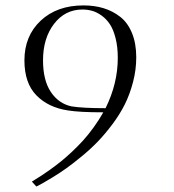

<svg xmlns="http://www.w3.org/2000/svg" viewBox="-20 -682 641 706"><path d="M97.2 -14.2Q97.7 -14.6 109.6 -22Q121.6 -29.3 133.3 -36.9Q145 -44.4 164.8 -58.6Q184.6 -72.8 202.9 -87.4Q221.2 -102.1 243.4 -122.8Q265.6 -143.6 285.2 -165Q304.7 -186.5 324.5 -213.9Q344.2 -241.2 359.9 -269Q272.9 -269 230 -275.9Q157.7 -286.6 113.8 -331.5Q69.8 -376.5 69.8 -460Q69.8 -549.8 129.6 -606Q189.5 -662.1 287.1 -662.1Q327.1 -662.1 360.8 -651.9Q394.5 -641.6 422.1 -620.1Q449.7 -598.6 465.3 -560.5Q481 -522.5 481 -471.2Q481 -425.3 469.2 -380.4Q457.5 -335.4 439 -298.3Q420.4 -261.2 393.3 -225.1Q366.2 -189 339.8 -161.6Q313.5 -134.3 281.2 -107.7Q249 -81.1 225.1 -64Q201.2 -46.9 174.1 -30.3Q147 -13.7 136 -7.8Q125 -2 113.8 3.9ZM242.2 -291Q282.7 -284.2 368.2 -284.2Q413.1 -375 413.1 -469.2Q413.1 -509.8 405 -541.5Q397 -573.2 384.3 -592.5Q371.6 -611.8 354 -624.5Q336.4 -637.2 319.1 -642.1Q301.8 -647 283.2 -647Q219.2 -647 178.7 -594.2Q138.2 -541.5 138.2 -460Q138.2 -387.2 166.7 -344.2Q195.3 -301.3 242.2 -291Z"/></svg>

Font: Antic Didone
Style: Regular
Weight: 400
Designer: Santiago Orozco
Foundry: Santiago Orozco
Version: Version 2.000